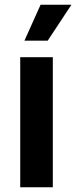

<svg xmlns="http://www.w3.org/2000/svg" viewBox="-20 -786 320 806"><path d="M64.9 0V-545.9H201.7V0ZM82.5 -615.2 150.4 -766.1H279.8L180.2 -615.2Z"/></svg>

Font: Inter
Style: 650
Weight: 650
Designer: Rasmus Andersson
Foundry: rsms
Version: Version 4.001;git-66647c0bb